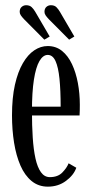

<svg xmlns="http://www.w3.org/2000/svg" viewBox="-20 -705 355 736"><path d="M163.5 10.5Q127.5 10.5 101.2 -11Q75 -32.5 58.5 -70.2Q42 -108 34 -157.5Q26 -207 26 -263Q26 -330 37.2 -380Q48.5 -430 67.8 -463Q87 -496 111.5 -512.2Q136 -528.5 163 -528.5Q194.5 -528.5 217.8 -509.8Q241 -491 256 -459Q271 -427 278.5 -386.8Q286 -346.5 286 -303.5Q286 -293 285.8 -282.8Q285.5 -272.5 285 -262.5H95.5V-296H212.5Q212.5 -359 208 -403.2Q203.5 -447.5 192.8 -471Q182 -494.5 163 -494.5Q145 -494.5 131.2 -471Q117.5 -447.5 110 -399.8Q102.5 -352 102.5 -278Q102.5 -223.5 105.5 -177.5Q108.5 -131.5 116 -97.5Q123.5 -63.5 137 -44.8Q150.5 -26 171 -26Q202 -26 219.2 -44Q236.5 -62 243 -79L272.5 -62Q263 -34 233.2 -11.8Q203.5 10.5 163.5 10.5ZM245 -553 167 -631.5Q159.5 -639.5 155 -646Q150.5 -652.5 150.5 -659.5Q150.5 -672 157.8 -678.5Q165 -685 175 -685Q189 -685 196.5 -677.2Q204 -669.5 209.5 -660L265 -565ZM150 -553 72 -631.5Q64.5 -639.5 60 -646Q55.5 -652.5 55.5 -659.5Q55.5 -672 63 -678.5Q70.5 -685 80 -685Q94 -685 101.8 -677.2Q109.5 -669.5 115 -660L170.5 -565Z"/></svg>

Font: Imbue Thin 10pt
Style: Regular
Weight: 400
Version: Version 1.102